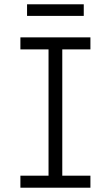

<svg xmlns="http://www.w3.org/2000/svg" viewBox="-20 -874 516 894"><path d="M75 0V-56H206V-644H75V-700H401V-644H270V-56H401V0ZM106 -800V-854H370V-800Z"/></svg>

Font: Inclusive Sans Light
Style: Regular
Weight: 300
Designer: Olivia King
Foundry: Olivia King
Version: Version 2.004